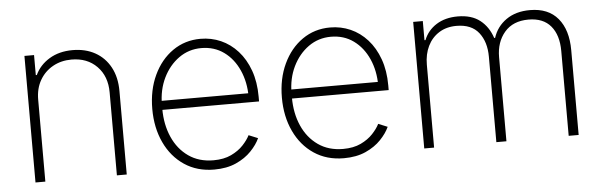

<svg xmlns="http://www.w3.org/2000/svg" viewBox="-42 -683 2591 825"><g transform="rotate(-5 1254.0 -270.5)"><path d="M125 -353.5V0H82.5V-545.9H124V-459.5H128.4Q147.9 -501.5 190.2 -527.1Q232.4 -552.7 290.5 -552.7Q345.7 -552.7 387.5 -529.5Q429.2 -506.3 452.6 -463.1Q476.1 -419.9 476.1 -359.9V0H433.6V-357.9Q433.6 -427.7 391.8 -470.2Q350.1 -512.7 282.2 -512.7Q237.3 -512.7 201.7 -492.7Q166 -472.7 145.5 -437Q125 -401.4 125 -353.5Z M853 11.7Q779.3 11.7 724.6 -24.9Q669.9 -61.5 639.9 -125.5Q609.9 -189.5 609.9 -270.5Q609.9 -352.1 639.9 -416Q669.9 -480 722.4 -516.6Q774.9 -553.2 842.3 -553.2Q888.7 -553.2 929.7 -535.2Q970.7 -517.1 1002.2 -482.2Q1033.7 -447.3 1051.8 -397.2Q1069.8 -347.2 1069.8 -283.7V-263.2H637.7V-302.2H1046.4L1026.9 -286.6Q1026.9 -350.1 1003.9 -401.6Q981 -453.1 939.5 -483.2Q897.9 -513.2 842.3 -513.2Q788.1 -513.2 745.4 -482.7Q702.6 -452.1 677.7 -400.9Q652.8 -349.6 652.8 -286.1V-268.1Q652.8 -199.7 676.8 -145.5Q700.7 -91.3 745.6 -59.8Q790.5 -28.3 853 -28.3Q897.9 -28.3 929.7 -43.5Q961.4 -58.6 981.9 -80.6Q1002.4 -102.5 1012.2 -122.6L1051.8 -106.4Q1039.6 -79.1 1013.4 -51.8Q987.3 -24.4 947.3 -6.3Q907.2 11.7 853 11.7Z M1412.1 11.7Q1338.4 11.7 1283.7 -24.9Q1229 -61.5 1199 -125.5Q1168.9 -189.5 1168.9 -270.5Q1168.9 -352.1 1199 -416Q1229 -480 1281.5 -516.6Q1334 -553.2 1401.4 -553.2Q1447.8 -553.2 1488.8 -535.2Q1529.8 -517.1 1561.3 -482.2Q1592.8 -447.3 1610.8 -397.2Q1628.9 -347.2 1628.9 -283.7V-263.2H1196.8V-302.2H1605.5L1585.9 -286.6Q1585.9 -350.1 1563 -401.6Q1540 -453.1 1498.5 -483.2Q1457 -513.2 1401.4 -513.2Q1347.2 -513.2 1304.4 -482.7Q1261.7 -452.1 1236.8 -400.9Q1211.9 -349.6 1211.9 -286.1V-268.1Q1211.9 -199.7 1235.8 -145.5Q1259.8 -91.3 1304.7 -59.8Q1349.6 -28.3 1412.1 -28.3Q1457 -28.3 1488.8 -43.5Q1520.5 -58.6 1541 -80.6Q1561.5 -102.5 1571.3 -122.6L1610.8 -106.4Q1598.6 -79.1 1572.5 -51.8Q1546.4 -24.4 1506.3 -6.3Q1466.3 11.7 1412.1 11.7Z M1759.3 0V-545.9H1800.8V-463.4H1805.2Q1821.3 -504.4 1859.4 -528.6Q1897.5 -552.7 1951.7 -552.7Q2011.2 -552.7 2047.6 -524.2Q2084 -495.6 2100.1 -446.8H2104Q2119.6 -495.1 2160.9 -523.9Q2202.1 -552.7 2263.2 -552.7Q2342.3 -552.7 2383.8 -502.9Q2425.3 -453.1 2425.3 -365.7V0H2382.3V-365.7Q2382.3 -434.6 2349.6 -473.6Q2316.9 -512.7 2253.4 -512.7Q2186.5 -512.7 2150.1 -470.2Q2113.8 -427.7 2113.8 -362.8V0H2070.3V-368.7Q2070.3 -432.6 2038.8 -472.7Q2007.3 -512.7 1942.9 -512.7Q1899.4 -512.7 1867.7 -492.7Q1835.9 -472.7 1818.8 -437.7Q1801.8 -402.8 1801.8 -357.9V0Z"/></g></svg>

Font: Inter Tight ExtraLight
Style: Regular
Weight: 250
Designer: Rasmus Andersson
Foundry: rsms
Version: Version 3.004